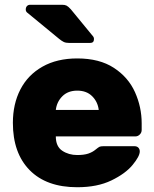

<svg xmlns="http://www.w3.org/2000/svg" viewBox="-20 -775 647 805"><path d="M304 -125Q332 -125 350 -131Q368 -137 381 -148Q392 -157 397 -159.5Q402 -162 414 -162H544Q554 -162 560 -156Q566 -150 566 -140Q566 -120 536 -83.5Q506 -47 447 -18.5Q388 10 304 10Q175 10 104.5 -61.5Q34 -133 34 -260Q34 -339 65.5 -400Q97 -461 158 -495.5Q219 -530 304 -530Q397 -530 457.5 -490.5Q518 -451 546 -388.5Q574 -326 574 -258V-230Q574 -219 566 -211Q558 -203 547 -203H214Q214 -161 241 -143Q268 -125 304 -125ZM394 -314Q390 -348 366.5 -371.5Q343 -395 304 -395Q265 -395 241.5 -371.5Q218 -348 214 -314ZM374 -611Q374 -595 358 -595H270Q256 -595 247.5 -599Q239 -603 228 -612L93 -723Q88 -728 88 -735Q88 -744 93 -749.5Q98 -755 107 -755H240Q252 -755 259 -751.5Q266 -748 277 -736L369 -624Q374 -619 374 -611Z"/></svg>

Font: Rubik
Style: Regular
Weight: 700
Designer: Hubert & Fischer
Foundry: Hubert & Fischer
Version: Version 1.100